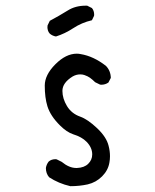

<svg xmlns="http://www.w3.org/2000/svg" viewBox="-20 -659 540 670"><path d="M363.8 -113.8Q363.8 -131.8 358.9 -150.4Q351.6 -180.7 318.8 -211.7Q286.1 -242.7 259.8 -252Q229.5 -262.7 213.6 -289.1Q197.8 -315.4 197.8 -341.8Q197.8 -370.1 233.4 -392.1Q246.1 -399.4 259.8 -399.4Q268.1 -399.4 274.4 -397.2Q280.8 -395 285.2 -392.8Q289.6 -390.6 293.9 -387.7Q302.7 -381.3 312 -372.1L329.1 -363.8Q331.1 -363.3 333 -363.3Q347.7 -363.3 358.4 -371.1L366.7 -387.2Q366.2 -412.1 349.6 -429.2Q306.2 -462.9 261.7 -470.2Q254.9 -471.7 248 -471.7Q210 -471.7 173.1 -434.6Q136.2 -397.5 136.2 -360.4Q136.2 -318.4 145.5 -288.1Q156.2 -253.9 189.5 -221.2Q212.9 -197.8 235.4 -190.4Q265.6 -181.2 282.2 -164.1Q301.8 -144 301.8 -120.1Q301.8 -101.1 287.8 -87.4Q273.9 -73.7 248.5 -72.8Q247.1 -72.8 246.1 -72.8Q221.2 -72.8 195.3 -94.2L177.7 -103Q175.8 -103.5 173.8 -103.5Q159.2 -103.5 149.9 -95.2Q142.1 -85.4 140.1 -72.8Q140.1 -53.7 151.4 -40.5Q184.6 -18.6 225.6 -9.3Q257.3 -9.3 286.1 -15.6Q315.4 -22.5 336.4 -43.7Q357.4 -64.9 361.8 -91.8Q363.8 -102.5 363.8 -113.8ZM308.6 -607.4Q308.6 -621.6 300.8 -630.9L284.2 -639.2Q281.2 -639.2 278.8 -639.2Q243.2 -639.2 216.8 -622.6Q186 -603.5 153.8 -586.4L146 -570.3Q145.5 -567.9 145.5 -563.5Q145.5 -559.1 147.2 -553Q148.9 -546.9 153.8 -541.5Q163.1 -533.7 175.3 -531.7Q206.5 -541.5 235.4 -560.5Q265.1 -580.1 300.8 -588.4L308.1 -603.5Q308.6 -605.5 308.6 -607.4Z"/></svg>

Font: Bakudai
Style: ExtraLight
Weight: 200
Version: Version 1.48